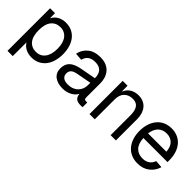

<svg xmlns="http://www.w3.org/2000/svg" viewBox="63 -1279 2167 2167"><g transform="rotate(45 1146.0 -196.0)"><path d="M80 150V-530H158L159 -449Q183 -495 225.5 -518.5Q268 -542 322 -542Q381 -542 424.5 -519.5Q468 -497 496 -458.5Q524 -420 537.5 -370Q551 -320 551 -265Q551 -210 537.5 -160Q524 -110 496 -72Q468 -34 424.5 -11Q381 12 322 12Q270 12 227.5 -10Q185 -32 164 -70V150ZM314 -68Q383 -68 423 -119.5Q463 -171 463 -265Q463 -359 423 -410.5Q383 -462 314 -462Q245 -462 204.5 -412.5Q164 -363 164 -265Q164 -167 204 -117.5Q244 -68 314 -68Z M820 12Q737 12 689 -25.5Q641 -63 641 -132Q641 -200 680.5 -238.5Q720 -277 808 -294L996 -329Q996 -462 870 -462Q814 -462 782.5 -437.5Q751 -413 739 -367L650 -374Q665 -449 722.5 -495.5Q780 -542 870 -542Q973 -542 1026.5 -484.5Q1080 -427 1080 -326V-107Q1080 -89 1086.5 -81.5Q1093 -74 1108 -74H1129V0Q1124 1 1115.5 1.5Q1107 2 1097 2Q1049 2 1025.5 -17.5Q1002 -37 997 -82Q977 -40 928 -14Q879 12 820 12ZM828 -62Q868 -62 899 -74Q930 -86 951.5 -107Q973 -128 984.5 -156.5Q996 -185 996 -218V-256L824 -224Q770 -214 749.5 -193.5Q729 -173 729 -140Q729 -102 755 -82Q781 -62 828 -62Z M1239 0V-530H1316L1318 -435Q1339 -490 1382.5 -516Q1426 -542 1481 -542Q1526 -542 1560 -526.5Q1594 -511 1616 -483.5Q1638 -456 1649 -419.5Q1660 -383 1660 -341V0H1576V-317Q1576 -391 1549.5 -429.5Q1523 -468 1463 -468Q1401 -468 1362 -429.5Q1323 -391 1323 -317V0Z M2015 12Q1959 12 1914 -7.5Q1869 -27 1837.5 -63.5Q1806 -100 1789 -151Q1772 -202 1772 -265Q1772 -328 1789 -379Q1806 -430 1837 -466.5Q1868 -503 1912 -522.5Q1956 -542 2011 -542Q2063 -542 2106 -523.5Q2149 -505 2180 -469.5Q2211 -434 2228 -382.5Q2245 -331 2245 -264V-239H1860Q1865 -153 1905.5 -110.5Q1946 -68 2015 -68Q2067 -68 2100 -92Q2133 -116 2147 -157L2237 -150Q2216 -78 2158 -33Q2100 12 2015 12ZM2153 -313Q2147 -390 2108.5 -426Q2070 -462 2011 -462Q1949 -462 1910 -424.5Q1871 -387 1860 -313Z"/></g></svg>

Font: Geist
Style: Regular
Weight: 400
Designer: Basement.studio, Andrés Briganti, Mateo Zaragoza
Foundry: Basement.studio, Vercel, Andrés Briganti, Guido Ferreyra, Mateo Zaragoza
Version: Version 1.401